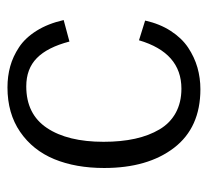

<svg xmlns="http://www.w3.org/2000/svg" viewBox="-41 -509 561 519"><g transform="rotate(-90 239.5 -249.5)"><path d="M44.9 -248.5Q44.9 -325.2 68.8 -383.3Q92.8 -441.4 142.6 -475.6Q192.4 -509.8 262.7 -509.8Q293 -509.8 319.6 -502.4Q346.2 -495.1 371.3 -478.5Q396.5 -461.9 415.8 -431.2Q435.1 -400.4 444.8 -357.9L386.7 -342.3Q371.1 -401.9 342 -430.4Q313 -459 265.6 -459Q190.4 -459 153.1 -403.1Q115.7 -347.2 115.7 -250Q115.7 -202.6 124 -165Q132.3 -127.4 149.2 -98.9Q166 -70.3 194.1 -54.9Q222.2 -39.6 259.3 -39.6Q356.4 -39.6 390.1 -154.3L443.4 -137.7Q434.6 -98.1 415.3 -68.4Q396 -38.6 370.4 -21.5Q344.7 -4.4 316.4 3.7Q288.1 11.7 257.8 11.7Q154.3 11.7 99.6 -59.3Q44.9 -130.4 44.9 -248.5Z"/></g></svg>

Font: Pontano Sans
Style: Regular
Weight: 400
Foundry: vernon adams
Version: 1.0